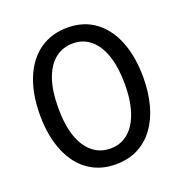

<svg xmlns="http://www.w3.org/2000/svg" viewBox="-124 -784 868 909"><g transform="rotate(-20 309.5 -329.5)"><path d="M308 14Q246 14 197.5 -11Q149 -36 116 -81.5Q83 -127 66 -189Q49 -251 49 -327Q49 -435 81.5 -513Q114 -591 173 -632Q232 -673 311 -673Q394 -673 451.5 -630Q509 -587 539.5 -510Q570 -433 570 -329Q570 -254 553 -191Q536 -128 502.5 -82Q469 -36 420.5 -11Q372 14 308 14ZM310 -65Q348 -65 378.5 -82Q409 -99 431 -132.5Q453 -166 465 -215Q477 -264 477 -328Q477 -411 457.5 -470.5Q438 -530 400.5 -562Q363 -594 310 -594Q260 -594 222 -564.5Q184 -535 163 -476Q142 -417 142 -329Q142 -265 153.5 -216Q165 -167 187 -133.5Q209 -100 240 -82.5Q271 -65 310 -65Z"/></g></svg>

Font: Bricolage Grotesque 60pt
Style: Regular
Weight: 400
Version: Version 1.001;gftools[0.9.33.dev8+g029e19f]